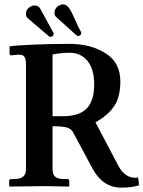

<svg xmlns="http://www.w3.org/2000/svg" viewBox="-20 -855 658 881"><path d="M112.8 -819.8Q126 -829.6 136.2 -830.1Q155.3 -830.1 163.1 -817.9L225.1 -704.1Q226.1 -703.1 226.1 -699.2Q226.1 -693.4 221.2 -689Q215.3 -686 211.9 -686Q207 -686 205.1 -688L106.9 -772Q99.1 -776.9 99.1 -792Q98.6 -808.6 112.8 -819.8ZM245.1 -826.2Q259.3 -835 268.1 -835Q285.2 -835 297.6 -816.9Q310.1 -798.8 325.4 -762.5Q340.8 -726.1 352.1 -708Q353 -707 353 -704.1Q353 -698.2 348.1 -692.9Q347.2 -692.9 344 -691.4Q340.8 -689.9 339.8 -689.9Q335.9 -689.9 332 -691.9L236.8 -777.8Q230 -784.7 230 -796.9Q230 -814 245.1 -826.2ZM412.1 -467.8Q412.1 -538.6 381.1 -575.7Q350.1 -612.8 301.8 -612.8Q258.8 -612.8 221.2 -605V-321.8H270Q343.3 -321.8 377.7 -357.2Q412.1 -392.6 412.1 -467.8ZM532.2 -481.9Q532.2 -410.2 503.7 -367.7Q475.1 -325.2 418 -293.9L521 -98.1Q554.2 -32.2 613.8 -40L618.2 -4.9Q583 6.3 536.1 5.9Q453.1 5.9 405.8 -79.1L315.9 -247.1Q306.2 -265.1 284.7 -270.5Q263.2 -275.9 221.2 -275.9V-77.1Q221.2 -54.2 233.6 -43.7Q246.1 -33.2 275.9 -33.2H290Q297.9 -33.2 297.9 -23.9V-1L295.9 1Q221.7 -1 183.1 -1L23.9 1L22 -1V-23.9Q22 -32.7 29.8 -33.2H43.9Q99.1 -33.2 99.1 -77.1V-559.1Q99.1 -582 93 -593Q86.9 -604 68.8 -604H62L32.2 -601.1Q24.4 -601.1 23.9 -607.9V-642.1Q41 -646 127 -649.9Q212.9 -653.8 296.9 -653.8Q396 -653.8 464.1 -610.8Q532.2 -567.9 532.2 -481.9Z"/></svg>

Font: Linux Libertine
Style: Semibold
Weight: 600
Designer: Philipp H. Poll
Foundry: Philipp H. Poll
Version: Version 5.1.2 ; ttfautohint (v0.9)